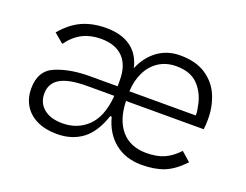

<svg xmlns="http://www.w3.org/2000/svg" viewBox="-85 -664 1069 835"><g transform="rotate(20 449.0 -246.5)"><path d="M63.5 -141.5Q63.5 -224.5 129 -251.5Q194.5 -278.5 284.5 -278.5H413.5V-307Q413.5 -375.5 378.2 -411.8Q343 -448 275.5 -448Q228.5 -448 191.5 -429.5Q154.5 -411 124 -369.5L80 -406.5Q122 -456.5 170.2 -478.2Q218.5 -500 281.5 -500Q352.5 -500 396 -468.2Q439.5 -436.5 452.5 -376.5Q476.5 -433.5 520.8 -465.8Q565 -498 624.5 -498Q697.5 -498 744 -466.8Q790.5 -435.5 811.2 -386Q832 -336.5 832 -278.5Q832 -248.5 829 -231H469.5Q472 -144.5 513.2 -96.5Q554.5 -48.5 628.5 -48.5Q676.5 -48.5 710 -62.8Q743.5 -77 776 -111.5L818.5 -74Q775 -28 731.8 -10.5Q688.5 7 627 7Q553.5 7 503.2 -33.2Q453 -73.5 434.5 -145.5H427.5Q401 -65 352.5 -29Q304 7 235.5 7Q182 7 143.2 -11.5Q104.5 -30 84 -63.5Q63.5 -97 63.5 -141.5ZM242 -45Q311 -45 357.8 -89.5Q404.5 -134 413.5 -226.5V-234.5H288.5Q203.5 -234.5 164 -211Q124.5 -187.5 124.5 -140Q124.5 -96.5 155.8 -70.8Q187 -45 242 -45ZM776 -275.5Q777 -288.5 774.8 -299Q772.5 -309.5 772 -313Q763.5 -369.5 728 -408.8Q692.5 -448 624.5 -448Q577.5 -448 543 -425.2Q508.5 -402.5 489.8 -363.2Q471 -324 469 -275.5Z"/></g></svg>

Font: HK Grotesk Light
Style: Regular
Weight: 300
Designer: Alfredo Marco Pradil
Foundry: Hanken Design Co.
Version: Version 3.001